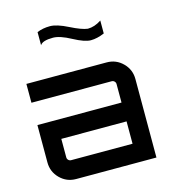

<svg xmlns="http://www.w3.org/2000/svg" viewBox="-123 -959 971 1063"><g transform="rotate(-15 362.5 -427.5)"><path d="M512 -580Q566 -580 604 -542Q642 -504 642 -450V0H182Q128 0 90 -38Q52 -76 52 -130V-344H534V-450Q534 -459 527.5 -465.5Q521 -472 512 -472H52V-580ZM534 -108V-236H160V-130Q160 -121 166.5 -114.5Q173 -108 182 -108ZM460 -787Q499 -787 538 -813V-739Q496 -721 460 -721Q425 -721 362 -755Q299 -789 260 -789Q200 -789 186 -766V-841Q219 -855 260 -855Q299 -855 362.5 -823Q426 -791 460 -787Z"/></g></svg>

Font: Orbitron
Style: Regular
Weight: 500
Designer: Matt McInerney
Foundry: Matt McInerney
Version: 1.000